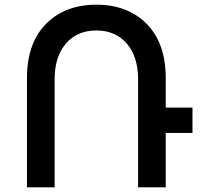

<svg xmlns="http://www.w3.org/2000/svg" viewBox="-20 -799 861 819"><path d="M801 -232H687V0H569V-461Q569 -557 521 -613Q473 -669 391 -669Q309 -669 261 -613Q213 -557 213 -461V0H95V-466Q95 -616 178 -699Q259 -779 391 -779Q523 -779 604 -699Q687 -616 687 -466V-340H801Z"/></svg>

Font: Montserrat_am3
Style: Regular
Weight: 400
Designer: Julieta Ulanovsky
Foundry: Julieta Ulanovsky, Armenina letters added by Vahan Hovhannisyan
Version: Version 2.001